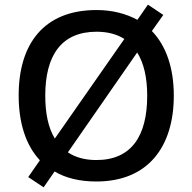

<svg xmlns="http://www.w3.org/2000/svg" viewBox="-20 -768 825 823"><path d="M725 -358C725 -475 693 -571 631 -635L680 -704L614 -748L569 -683C521 -709 462 -725 394 -725C167 -725 60 -579 60 -359C60 -242 90 -146 151 -81L101 -9L167 35L214 -33C261 -5 321 10 393 10C613 10 725 -137 725 -358ZM174 -358C174 -529 242 -632 394 -632C442 -632 482 -621 513 -601L215 -174C187 -220 174 -282 174 -358ZM611 -358C611 -187 545 -82 393 -82C343 -82 302 -94 271 -115L568 -543C597 -497 611 -434 611 -358Z"/></svg>

Font: Noto Sans Bassa Vah Medium
Style: Regular
Weight: 500
Designer: Monotype Design Team
Foundry: Monotype Imaging Inc.
Version: Version 2.002